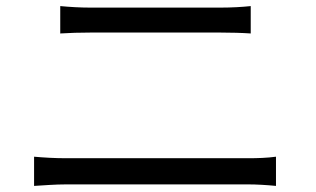

<svg xmlns="http://www.w3.org/2000/svg" viewBox="-20 -671 1040 631"><path d="M92 -60C126 -62 161 -65 197 -65H796C823 -65 857 -63 887 -60V-156C858 -152 826 -151 796 -151H197C161 -151 126 -153 92 -156ZM178 -561C209 -563 242 -564 277 -564H705C738 -564 776 -563 804 -561V-651C776 -648 741 -646 705 -646H276C244 -646 210 -648 178 -651Z"/></svg>

Font: Noto Sans CJK KR Regular
Style: Regular
Weight: 400
Designer: Ryoko NISHIZUKA (kana & ideographs); Paul D. Hunt (Latin, Greek & Cyrillic); Wenlong ZHANG (bopomofo); Sandoll Communica
Foundry: Adobe Systems Incorporated
Version: Version 1.004;PS 1.004;hotconv 1.0.82;makeotf.lib2.5.63406